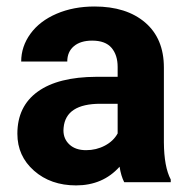

<svg xmlns="http://www.w3.org/2000/svg" viewBox="-20 -558 576 588"><path d="M360.4 0Q350.6 -19 346.2 -47.4Q294.9 9.8 212.9 9.8Q135.3 9.8 84.2 -35.2Q33.2 -80.1 33.2 -148.4Q33.2 -232.4 95.5 -277.3Q157.7 -322.3 275.4 -322.8H340.3V-353Q340.3 -389.6 321.5 -411.6Q302.7 -433.6 262.2 -433.6Q226.6 -433.6 206.3 -416.5Q186 -399.4 186 -369.6H44.9Q44.9 -415.5 73.2 -454.6Q101.6 -493.7 153.3 -515.9Q205.1 -538.1 269.5 -538.1Q367.2 -538.1 424.6 -489Q481.9 -439.9 481.9 -351.1V-122.1Q482.4 -46.9 502.9 -8.3V0ZM243.7 -98.1Q274.9 -98.1 301.3 -112.1Q327.6 -126 340.3 -149.4V-240.2H287.6Q181.6 -240.2 174.8 -167L174.3 -158.7Q174.3 -132.3 192.9 -115.2Q211.4 -98.1 243.7 -98.1Z"/></svg>

Font: Vazir UI
Style: Bold-UI
Weight: 700
Designer: Saber Rastikerdar
Foundry: Saber Rastikerdar
Version: Version 30.1.0